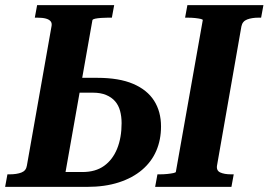

<svg xmlns="http://www.w3.org/2000/svg" viewBox="-42 -730 1049 750"><path d="M564 0 573 -49H583Q598 -49 612 -50.5Q626 -52 635.5 -54Q645 -56 645 -59L750 -651Q751 -654 742.5 -656Q734 -658 720.5 -659.5Q707 -661 690 -661H681L690 -710H987L978 -661H968Q942 -661 923.5 -654Q905 -647 901 -627L806 -85Q802 -64 818 -56.5Q834 -49 861 -49H871L862 0ZM298 0H-22L-13 -49H-4Q23 -49 41.5 -56Q60 -63 63 -83L159 -626Q162 -639 156 -646.5Q150 -654 137 -657.5Q124 -661 104 -661H94L103 -710H404L395 -661H380Q367 -661 353 -660Q339 -659 329.5 -657Q320 -655 319 -651L214 -58H280Q331 -58 364.5 -82Q398 -106 415.5 -149Q433 -192 433 -249Q433 -275 427 -297Q421 -319 407.5 -334.5Q394 -350 372.5 -359Q351 -368 321 -368H199L210 -426H338Q423 -426 478 -402.5Q533 -379 560 -336.5Q587 -294 587 -236Q587 -184 568.5 -141Q550 -98 513 -66.5Q476 -35 422 -17.5Q368 0 298 0Z"/></svg>

Font: Roboto Serif 72pt SemiCondensed SemiBold
Style: Italic
Weight: 600
Width: 4
Italic angle: -10°
Designer: Greg Gazdowicz
Foundry: Commercial Type
Version: Version 1.008